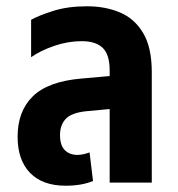

<svg xmlns="http://www.w3.org/2000/svg" viewBox="-20 -581 565 611"><path d="M189 10Q115 10 75.5 -31Q36 -72 36 -146Q36 -227 84.5 -274.5Q133 -322 239 -331L329 -339V-357Q329 -407 307 -428.5Q285 -450 240 -450Q196 -450 152.5 -435Q109 -420 79 -399V-518Q104 -532 150 -546.5Q196 -561 257 -561Q315 -561 361.5 -541.5Q408 -522 435.5 -476Q463 -430 463 -352V0H329V-234L254 -227Q207 -222 189 -202.5Q171 -183 171 -151Q171 -119 186 -103.5Q201 -88 227 -88Q236 -88 246.5 -90.5Q257 -93 265 -96L276 -5Q240 10 189 10Z"/></svg>

Font: Noto Sans Thai Cond
Style: Bold
Weight: 700
Width: 3
Designer: Monotype Design Team
Foundry: Monotype Imaging Inc.
Version: Version 2.002; ttfautohint (v1.8.4.7-5d5b)